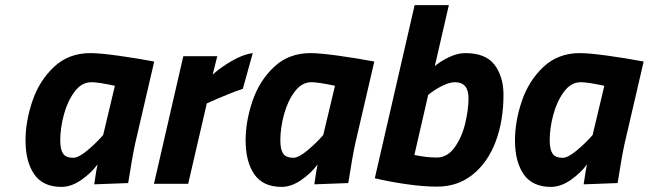

<svg xmlns="http://www.w3.org/2000/svg" viewBox="-20 -720 2541 752"><path d="M80 -170Q80 -245 107 -324.5Q134 -404 191.5 -458Q249 -512 334 -512Q370 -512 442.5 -502Q515 -492 584 -479L509 -156Q498 -105 482 -3L349 2Q359 -66 362 -76Q337 -42 298 -15Q259 12 221 12Q148 12 114 -37.5Q80 -87 80 -170ZM384 -191 430 -384Q365 -398 338 -398Q300 -398 272.5 -361.5Q245 -325 230.5 -272Q216 -219 216 -170Q216 -135 227 -118.5Q238 -102 267 -102Q287 -102 320.5 -129.5Q354 -157 384 -191Z M698 -500H831L813 -428Q844 -456 888 -481.5Q932 -507 970 -512L931 -372Q886 -358 790 -315L717 0H583Z M942 -170Q942 -245 969 -324.5Q996 -404 1053.5 -458Q1111 -512 1196 -512Q1232 -512 1304.5 -502Q1377 -492 1446 -479L1371 -156Q1360 -105 1344 -3L1211 2Q1221 -66 1224 -76Q1199 -42 1160 -15Q1121 12 1083 12Q1010 12 976 -37.5Q942 -87 942 -170ZM1246 -191 1292 -384Q1227 -398 1200 -398Q1162 -398 1134.5 -361.5Q1107 -325 1092.5 -272Q1078 -219 1078 -170Q1078 -135 1089 -118.5Q1100 -102 1129 -102Q1149 -102 1182.5 -129.5Q1216 -157 1246 -191Z M1448 -22 1604 -700H1738L1683 -461Q1705 -480 1738.5 -496Q1772 -512 1802 -512Q1883 -512 1917.5 -465.5Q1952 -419 1952 -349Q1952 -246 1921 -164.5Q1890 -83 1831 -36Q1772 11 1692 11Q1638 11 1569 1Q1500 -9 1448 -22ZM1815 -335Q1815 -398 1762 -398Q1740 -398 1709.5 -382.5Q1679 -367 1657 -348L1603 -113Q1651 -103 1690 -103Q1732 -103 1760.5 -142.5Q1789 -182 1802 -236.5Q1815 -291 1815 -335Z M1997 -170Q1997 -245 2024 -324.5Q2051 -404 2108.5 -458Q2166 -512 2251 -512Q2287 -512 2359.5 -502Q2432 -492 2501 -479L2426 -156Q2415 -105 2399 -3L2266 2Q2276 -66 2279 -76Q2254 -42 2215 -15Q2176 12 2138 12Q2065 12 2031 -37.5Q1997 -87 1997 -170ZM2301 -191 2347 -384Q2282 -398 2255 -398Q2217 -398 2189.5 -361.5Q2162 -325 2147.5 -272Q2133 -219 2133 -170Q2133 -135 2144 -118.5Q2155 -102 2184 -102Q2204 -102 2237.5 -129.5Q2271 -157 2301 -191Z"/></svg>

Font: Cairo
Style: Bold Italic
Weight: 700
Italic angle: -13°
Designer: Mohamed Gaber, Accademia di Belle Arti di Urbino and others
Foundry: Kief Type Foundry, Accademia di Belle Arti di Urbino and others
Version: Version 3.011